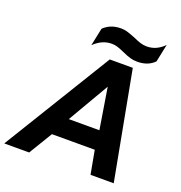

<svg xmlns="http://www.w3.org/2000/svg" viewBox="-174 -1034 1101 1167"><g transform="rotate(20 377.0 -450.0)"><path d="M299 -857Q342 -900 411 -900Q433 -900 452.5 -894Q472 -888 505 -875Q531 -863 551.5 -856.5Q572 -850 594 -850Q656 -850 705 -900L681 -785Q640 -743 571 -743Q546 -743 524 -749.5Q502 -756 474 -769Q444 -782 427 -787.5Q410 -793 389 -793Q327 -793 275 -742ZM410 -699H559L690 0H540L512 -152H235L143 0H-18ZM498 -273 455 -539 300 -273Z"/></g></svg>

Font: Prompt SemiBold
Style: Italic
Weight: 600
Italic angle: -12°
Designer: Katatrad Team
Foundry: CadsonDemak
Version: Version 1.001